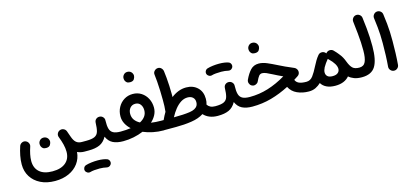

<svg xmlns="http://www.w3.org/2000/svg" viewBox="-74 -1272 4549 2119"><g transform="rotate(-15 2200.0 -213.0)"><path d="M350.1 262.7Q255.9 262.7 186 228Q116.2 193.4 77.6 132.3Q39.1 71.3 39.1 -8.3Q39.1 -57.6 49.3 -109.9Q59.6 -162.1 76.2 -211.4Q84.5 -232.9 105.5 -242.7Q126.5 -252.4 147.5 -244.1Q168.5 -236.3 178.5 -215.3Q188.5 -194.3 180.2 -172.9Q167 -134.3 158.7 -93.8Q150.4 -53.2 150.4 -18.1Q150.4 62 201.4 107.2Q252.4 152.3 349.6 152.3Q447.3 152.3 500.5 107.4Q553.7 62.5 553.7 -17.1Q553.7 -57.6 542.7 -101.6Q531.7 -145.5 513.2 -192.9Q503.9 -214.4 512.9 -235.4Q522 -256.3 542.5 -265.1Q563.5 -273.9 585 -265.4Q606.4 -256.8 615.7 -235.4Q629.4 -200.7 639.6 -168Q656.2 -119.1 680.7 -98.1Q705.1 -77.1 744.6 -77.1H745.1Q768.1 -77.1 784.2 -61Q800.3 -44.9 800.3 -22Q800.3 0.5 784.2 16.8Q768.1 33.2 745.1 33.2H744.6Q703.1 33.2 664.6 15.6Q658.7 88.9 617.9 144.5Q577.1 200.2 508.5 231.4Q439.9 262.7 350.1 262.7ZM288.1 -175.8Q288.1 -197.8 304.4 -215.6Q320.8 -233.4 346.7 -233.4Q365.2 -233.4 377.9 -225.6Q390.6 -217.8 397.9 -206.5Q407.7 -190.4 407.7 -175.3Q407.7 -157.2 395.3 -136Q382.8 -114.7 347.2 -114.7Q322.8 -114.7 310.3 -125.2Q297.9 -135.7 292.5 -149.4Q288.1 -162.1 288.1 -175.8Z M689.5 -22Q689.5 -44.9 706.1 -61Q722.7 -77.1 745.1 -77.1H793.9Q816.9 -77.1 833.3 -61Q849.6 -44.9 849.6 -22Q849.6 0.5 833.3 16.8Q816.9 33.2 793.9 33.2H745.1Q722.7 33.2 706.1 16.8Q689.5 0.5 689.5 -22Z M738.3 -22Q738.3 -44.9 754.9 -61Q771.5 -77.1 793.9 -77.1Q860.4 -77.1 892.3 -92.5Q924.3 -107.9 934.8 -144.5Q945.3 -181.2 946.8 -243.7Q948.2 -269.5 965.6 -283.7Q982.9 -297.9 1006.3 -296.4Q1029.3 -294.9 1044.4 -277.6Q1059.6 -260.3 1057.6 -237.8Q1055.7 -178.7 1065.7 -143.6Q1075.7 -108.4 1105 -92.8Q1134.3 -77.1 1189.5 -77.1H1189.9Q1212.9 -77.1 1229 -61Q1245.1 -44.9 1245.1 -22Q1245.1 0.5 1229 16.8Q1212.9 33.2 1189.9 33.2H1189.5Q1118.2 33.2 1072 10Q1025.9 -13.2 1001.5 -68.8Q969.7 -11.2 920.2 11Q870.6 33.2 793.9 33.2Q771.5 33.2 754.9 16.8Q738.3 0.5 738.3 -22ZM693.8 236.8Q689 219.2 697.5 203.1Q706.1 187 724.1 181.2Q751.5 172.9 787.4 168.5Q823.2 164.1 858.4 164.1Q893.1 164.1 921.1 168.5Q949.2 172.9 968.8 180.7Q986.8 190.4 991.9 210Q997.1 229.5 985.8 246.1Q976.6 259.3 963.4 263.9Q950.2 268.6 936 265.1Q921.9 261.2 900.6 258.8Q879.4 256.3 858.4 256.3Q825.2 256.3 796.6 259Q768.1 261.7 749.5 267.6Q731.9 272.5 715.6 263.2Q699.2 253.9 693.8 236.8Z M1134.8 -22Q1134.8 -44.9 1151.1 -61Q1167.5 -77.1 1189.9 -77.1Q1252.4 -77.1 1304.2 -85Q1269 -117.2 1249 -156Q1229 -194.8 1229 -238.8Q1229 -295.9 1254.2 -342.3Q1279.3 -388.7 1323.2 -416.3Q1367.2 -443.8 1422.4 -443.8Q1478 -443.8 1520.8 -416Q1563.5 -388.2 1587.6 -341.6Q1611.8 -294.9 1611.8 -237.8Q1611.8 -194.3 1591.6 -155.5Q1571.3 -116.7 1536.1 -85Q1587.4 -77.1 1650.4 -77.1H1650.9Q1673.8 -77.1 1689.9 -61Q1706.1 -44.9 1706.1 -22Q1706.1 0.5 1689.9 16.8Q1673.8 33.2 1650.9 33.2H1650.4Q1589.4 33.2 1530.3 21.2Q1471.2 9.3 1419.9 -12.7Q1368.2 9.3 1309.3 21.2Q1250.5 33.2 1189.9 33.2Q1167.5 33.2 1151.1 16.8Q1134.8 0.5 1134.8 -22ZM1339.8 -238.8Q1339.8 -198.7 1360.8 -168.9Q1381.8 -139.2 1419.9 -119.1Q1458.5 -139.2 1479.7 -168.7Q1501 -198.2 1501 -237.8Q1501 -278.3 1480.2 -305.2Q1459.5 -332 1422.4 -332Q1385.3 -332 1362.5 -305.4Q1339.8 -278.8 1339.8 -238.8ZM1370.6 -637.2Q1370.6 -659.2 1387 -677Q1403.3 -694.8 1429.2 -694.8Q1447.8 -694.8 1460.4 -687Q1473.1 -679.2 1480.5 -668Q1490.2 -651.9 1490.2 -636.7Q1490.2 -618.7 1477.8 -597.4Q1465.3 -576.2 1429.7 -576.2Q1405.3 -576.2 1392.8 -586.7Q1380.4 -597.2 1375 -610.8Q1370.6 -623.5 1370.6 -637.2Z M1595.7 -22.5Q1595.7 -45.4 1612.1 -61.3Q1628.4 -77.1 1650.9 -77.1H1679.7Q1680.2 -80.1 1681.6 -82.5Q1700.2 -123.5 1722.2 -159.7Q1722.2 -163.6 1722.7 -167Q1726.1 -191.9 1727.1 -223.6Q1728 -255.4 1728 -293.5Q1728 -345.7 1725.8 -400.9Q1723.6 -456.1 1720 -504.9Q1716.3 -553.7 1711.9 -586.9Q1708.5 -609.9 1723.6 -627.2Q1738.8 -644.5 1758.8 -647.5Q1783.7 -650.9 1801.3 -635.5Q1818.8 -620.1 1822.3 -597.7Q1827.1 -564.5 1831.1 -519.3Q1835 -474.1 1837.4 -425.8Q1839.8 -377.4 1839.8 -334.5Q1839.8 -315.4 1839.8 -296.9Q1877.9 -327.1 1920.9 -344Q1963.9 -360.8 2010.7 -360.8Q2089.4 -360.8 2139.6 -313Q2189.9 -265.1 2189.9 -184.1Q2189.9 -148.9 2180.2 -119.1Q2192.9 -99.6 2214.4 -88.4Q2235.8 -77.1 2270 -77.1H2270.5Q2293.5 -77.1 2309.6 -61Q2325.7 -44.9 2325.7 -22Q2325.7 0.5 2309.6 16.8Q2293.5 33.2 2270.5 33.2H2270Q2168.5 33.2 2109.4 -29.8Q2053.2 6.8 1969.5 19.5Q1885.7 32.2 1792 32.2H1650.9Q1628.4 32.2 1612.1 16.1Q1595.7 0 1595.7 -22.5ZM1998 -250Q1957.5 -250 1921.1 -227.1Q1884.8 -204.1 1853.3 -165Q1821.8 -126 1796.4 -77.1H1799.3Q1908.2 -77.1 1977.8 -87.2Q2047.4 -97.2 2069.3 -135.3Q2070.8 -139.2 2073.2 -142.6Q2079.1 -157.2 2079.1 -175.3Q2079.1 -210 2057.1 -230Q2035.2 -250 1998 -250Z M2214.8 -22Q2214.8 -44.9 2231.4 -61Q2248 -77.1 2270.5 -77.1Q2336.9 -77.1 2368.9 -92.5Q2400.9 -107.9 2411.4 -144.5Q2421.9 -181.2 2423.3 -243.7Q2424.8 -269.5 2442.1 -283.7Q2459.5 -297.9 2482.9 -296.4Q2505.9 -294.9 2521 -277.6Q2536.1 -260.3 2534.2 -237.8Q2532.2 -178.7 2542.2 -143.6Q2552.2 -108.4 2581.5 -92.8Q2610.8 -77.1 2666 -77.1H2666.5Q2689.5 -77.1 2705.6 -61Q2721.7 -44.9 2721.7 -22Q2721.7 0.5 2705.6 16.8Q2689.5 33.2 2666.5 33.2H2666Q2594.7 33.2 2548.6 10Q2502.4 -13.2 2478 -68.8Q2446.3 -11.2 2396.7 11Q2347.2 33.2 2270.5 33.2Q2248 33.2 2231.4 16.8Q2214.8 0.5 2214.8 -22ZM2265.6 -447.3Q2260.7 -464.8 2269.3 -481Q2277.8 -497.1 2295.9 -502.9Q2323.2 -511.2 2359.1 -515.6Q2395 -520 2430.2 -520Q2464.8 -520 2492.9 -515.6Q2521 -511.2 2540.5 -503.4Q2558.6 -493.7 2563.7 -474.1Q2568.8 -454.6 2557.6 -438Q2548.3 -424.8 2535.2 -420.2Q2522 -415.5 2507.8 -418.9Q2493.7 -422.9 2472.4 -425.3Q2451.2 -427.7 2430.2 -427.7Q2397 -427.7 2368.4 -425Q2339.8 -422.4 2321.3 -416.5Q2303.7 -411.6 2287.4 -420.9Q2271 -430.2 2265.6 -447.3Z M2852.1 -408.2Q2895.5 -408.2 2944.8 -387.5Q2994.1 -366.7 3047.4 -339.4Q3082 -321.3 3125.5 -301.5Q3168.9 -281.7 3223.1 -258.8Q3237.8 -252.4 3247.1 -238Q3256.3 -223.6 3256.3 -208Q3256.3 -177.2 3230.5 -161.1Q3208 -146.5 3186.5 -132.8Q3196.8 -104.5 3226.8 -90.8Q3256.8 -77.1 3311 -77.1H3311.5Q3334.5 -77.1 3350.6 -61Q3366.7 -44.9 3366.7 -22Q3366.7 0.5 3350.6 16.8Q3334.5 33.2 3311.5 33.2H3311Q3237.8 33.2 3178 6.1Q3118.2 -21 3089.8 -78.1Q2988.3 -25.4 2883.5 3.9Q2778.8 33.2 2666.5 33.2Q2643.6 33.2 2627.2 16.8Q2610.8 0.5 2610.8 -22Q2610.8 -44.4 2627.2 -60.8Q2643.6 -77.1 2666.5 -77.1Q2772.5 -77.1 2874.5 -108.6Q2976.6 -140.1 3079.1 -201.2Q3050.3 -214.8 3024.4 -227.1Q2998.5 -239.3 2975.1 -252Q2937.5 -272 2909.9 -283.7Q2882.3 -295.4 2862.3 -295.4Q2839.8 -295.4 2825.4 -278.1Q2811 -260.7 2792.5 -220.2Q2785.6 -202.1 2761 -192.1Q2736.3 -182.1 2712.4 -197.3Q2697.3 -207 2690.4 -227.1Q2683.6 -247.1 2692.9 -267.6Q2722.2 -330.6 2758.3 -369.4Q2794.4 -408.2 2852.1 -408.2ZM2785.2 -590.3Q2785.2 -612.3 2801.5 -630.1Q2817.9 -647.9 2843.8 -647.9Q2862.3 -647.9 2875 -640.1Q2887.7 -632.3 2895 -621.1Q2904.8 -605 2904.8 -589.8Q2904.8 -571.8 2892.3 -550.5Q2879.9 -529.3 2844.2 -529.3Q2819.8 -529.3 2807.4 -539.8Q2794.9 -550.3 2789.6 -564Q2785.2 -576.7 2785.2 -590.3Z M3256.3 -22Q3256.3 -44.9 3272.7 -61Q3289.1 -77.1 3311.5 -77.1Q3356.9 -77.1 3386.5 -116.9Q3416 -156.7 3445.8 -216.8Q3461.4 -248.5 3479.2 -277.6Q3497.1 -306.6 3515.1 -328.1L3516.6 -329.6Q3530.8 -346.7 3554 -347.9Q3577.1 -349.1 3594.2 -334.5Q3600.1 -329.6 3604.5 -323.2Q3607.4 -328.1 3611.8 -332Q3628.4 -347.7 3651.6 -347.4Q3674.8 -347.2 3690.4 -331.1Q3693.4 -327.6 3696.3 -324.7Q3717.8 -303.2 3734.9 -281.2Q3757.3 -254.4 3770.8 -230.2Q3784.2 -206.1 3794.9 -176.8Q3814 -126 3838.6 -101.6Q3863.3 -77.1 3916 -77.1H3916.5Q3939.5 -77.1 3955.6 -61Q3971.7 -44.9 3971.7 -22Q3971.7 0.5 3955.6 16.8Q3939.5 33.2 3916.5 33.2H3916Q3865.2 33.2 3829.3 19.8Q3793.5 6.3 3768.6 -16.1Q3744.1 14.2 3703.9 31Q3663.6 47.9 3610.4 47.9Q3550.3 47.9 3510 28.3Q3469.7 8.8 3449.7 -25.9Q3423.3 -0.5 3389.4 16.4Q3355.5 33.2 3311.5 33.2Q3289.1 33.2 3272.7 16.8Q3256.3 0.5 3256.3 -22ZM3530.8 -124Q3530.8 -96.7 3549.1 -79.6Q3567.4 -62.5 3607.4 -62.5Q3647 -62.5 3667.7 -79.8Q3688.5 -97.2 3688.5 -125Q3688.5 -179.2 3612.3 -252L3610.8 -253.4Q3606.9 -256.8 3603.5 -260.7Q3602.1 -258.8 3600.6 -256.8Q3587.4 -241.7 3572.5 -220.7Q3557.6 -199.7 3546.9 -180.2Q3530.8 -148.4 3530.8 -124Z M3861.3 -22Q3861.3 -44.9 3877.7 -61Q3894 -77.1 3916.5 -77.1Q3967.3 -77.1 3987.1 -120.4Q4006.8 -163.6 4006.8 -249Q4006.8 -294.9 4004.4 -340.8Q4002 -386.7 3996.3 -444.6Q3990.7 -502.4 3981 -584Q3978.5 -606.4 3992.4 -625Q4006.3 -643.6 4028.8 -646.5Q4051.3 -649.4 4069.8 -635.5Q4088.4 -621.6 4091.3 -598.6Q4100.1 -529.8 4105.5 -475.1Q4110.8 -420.4 4113.3 -371.1Q4115.7 -321.8 4115.7 -268.6Q4115.7 -111.3 4071 -39.1Q4026.4 33.2 3916.5 33.2Q3894 33.2 3877.7 16.8Q3861.3 0.5 3861.3 -22Z M4212.9 -562Q4210 -584.5 4224.1 -603Q4238.3 -621.6 4260.7 -624.5Q4283.2 -627.4 4301.5 -613.5Q4319.8 -599.6 4322.8 -576.7Q4331.5 -513.7 4336.4 -465.1Q4341.3 -416.5 4343.3 -369.9Q4345.2 -323.2 4345.2 -265.1Q4345.2 -197.3 4342.8 -127Q4340.3 -56.6 4335 3.9Q4333 26.4 4315.4 41.5Q4297.9 56.6 4274.9 54.7Q4252.4 52.7 4237.3 35.2Q4222.2 17.6 4224.1 -4.9Q4229.5 -65.4 4231.9 -135Q4234.4 -204.6 4234.4 -270.5Q4234.4 -324.7 4232.4 -366.9Q4230.5 -409.2 4225.8 -454.3Q4221.2 -499.5 4212.9 -562Z"/></g></svg>

Font: Mikhak-DS2-FD SemiBold
Style: Regular
Weight: 600
Designer: Amin Abedi
Version: Version 3.2